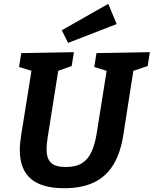

<svg xmlns="http://www.w3.org/2000/svg" viewBox="-20 -979 809 1011"><path d="M487.9 -699.3 769.1 -704.3 757.6 -631.3 667 -600.9 684.8 -622.6 629.7 -270.7Q614.7 -172.4 575.8 -109.9Q537 -47.5 473.1 -17.7Q409.2 12.1 317.9 12.1Q200.2 12.1 142.3 -37.7Q84.3 -87.5 84.3 -189.8Q84.3 -207.1 86.2 -226.3Q88 -245.5 91.3 -266.5L148.4 -622.6L161.3 -601.6L80.4 -626.3L91.9 -699.3L369.1 -704.3L357.5 -631.3L271.6 -600.9L289.2 -622.6L231.4 -257.6Q228.4 -239.4 226.7 -223.1Q225.1 -206.8 225.1 -193.2Q225.1 -144.9 248.2 -122.3Q271.3 -99.6 326 -99.6Q379.7 -99.6 411.9 -119.9Q444.2 -140.3 462.3 -180.4Q480.4 -220.6 489.7 -279.6L544.1 -622.6L559 -600.6L476.4 -626.3ZM338.5 -753.1 305.3 -819.7 550.1 -958.7 594.4 -852.3Z"/></svg>

Font: Bitter Thin
Style: Italic
Weight: 100
Italic angle: -9°
Designer: Sol Matas, and Bitter project Authors
Foundry: Sol Matas
Version: Version 2.002